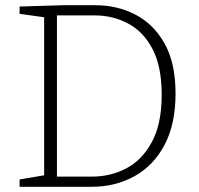

<svg xmlns="http://www.w3.org/2000/svg" viewBox="-20 -715 761 735"><path d="M346 -695Q429 -695 498.5 -659Q568 -623 610 -548.5Q652 -474 652 -357Q652 -239 609.5 -159.5Q567 -80 494 -40Q421 0 332 0H55V-28L149 -44V-649L55 -662V-690L223 -695ZM333 -39Q403 -39 463.5 -70.5Q524 -102 561.5 -171.5Q599 -241 599 -352Q599 -461 563.5 -528Q528 -595 469.5 -625.5Q411 -656 344 -656H198V-39Z"/></svg>

Font: Bitter Light
Style: Regular
Weight: 300
Designer: Sol Matas, and Bitter project Authors
Foundry: Sol Matas
Version: Version 2.001